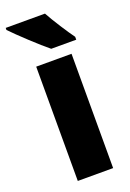

<svg xmlns="http://www.w3.org/2000/svg" viewBox="-162 -819 592 873"><g transform="rotate(-20 134.5 -383.0)"><path d="M176 -766H-14V-756C18 -722 109 -637 148 -606H269V-620C246 -651 198 -725 176 -766ZM227 0V-553H56V0Z"/></g></svg>

Font: Noto Sans Georgian Condensed Black
Style: Regular
Weight: 900
Width: 3
Designer: Monotype Design Team, Akaki Razmadze
Foundry: Google LLC
Version: Version 2.005